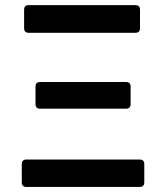

<svg xmlns="http://www.w3.org/2000/svg" viewBox="-20 -739 656 759"><path d="M66.1 -17.8V-90.6Q66.1 -99.1 70.7 -103.7Q75.3 -108.3 83.8 -108.3H532.7Q541.2 -108.3 545.8 -103.7Q550.4 -99.1 550.4 -90.6V-17.8Q550.4 -9.2 545.8 -4.6Q541.2 0 532.7 0H83.8Q75.3 0 70.7 -4.6Q66.1 -9.2 66.1 -17.8ZM75.3 -701Q75.3 -709.5 79.9 -714.1Q84.5 -718.8 93 -718.8H515.6Q524.1 -718.8 528.8 -714.1Q533.4 -709.5 533.4 -701V-627.1Q533.4 -618.6 528.8 -614Q524.1 -609.4 515.6 -609.4H93Q84.5 -609.4 79.9 -614Q75.3 -618.6 75.3 -627.1ZM120.4 -397Q120.4 -405.5 125 -410.2Q129.6 -414.8 138.1 -414.8H478.7Q487.2 -414.8 491.8 -410.2Q496.4 -405.5 496.4 -397V-327.1Q496.4 -318.5 491.8 -313.9Q487.2 -309.3 478.7 -309.3H138.1Q129.6 -309.3 125 -313.9Q120.4 -318.5 120.4 -327.1Z"/></svg>

Font: DeltaSans SemiBold
Style: Regular
Weight: 600
Designer: Rasmus Andersson
Foundry: rsms
Version: Version 3.012